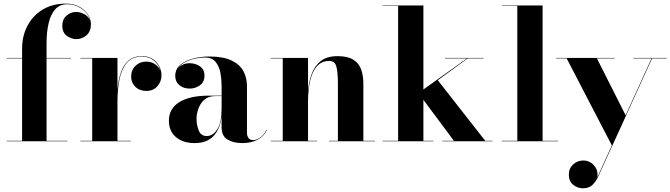

<svg xmlns="http://www.w3.org/2000/svg" viewBox="-20 -780 3701 1060"><path d="M17 -2.5H102V-457.5H17V-460H102V-511.5Q102 -582 131.8 -638.2Q161.5 -694.5 215.8 -727.2Q270 -760 344 -760Q388 -760 419 -742.2Q450 -724.5 466 -698.2Q482 -672 482 -646Q482 -606 457.2 -585Q432.5 -564 402 -564Q375.5 -564 349.8 -581.5Q324 -599 324 -638.5Q324 -674 347.8 -694Q371.5 -714 399.5 -714Q423 -714 445 -702.2Q467 -690.5 476 -669.5Q466.5 -706.5 431 -731.5Q395.5 -756.5 351.5 -756.5Q310 -756.5 285 -728.8Q260 -701 248.5 -652.2Q237 -603.5 237 -540V-460H372V-457.5H237V-2.5H352V0H17Z M423.5 -2.5H489V-457.5H423.5V-460H628.5V-283.5Q633 -337 647.2 -379.2Q661.5 -421.5 689.8 -445.8Q718 -470 763.5 -470Q814.5 -470 843 -437.2Q871.5 -404.5 871.5 -364Q871.5 -329 848.5 -303.5Q825.5 -278 788.5 -278Q750.5 -278 727.2 -301Q704 -324 704 -356Q704 -393 728 -416.5Q752 -440 787 -440Q815 -440 836 -425.5Q857 -411 865.5 -389.5Q857.5 -421 831.2 -444.2Q805 -467.5 763.5 -467.5Q710 -467.5 680.8 -433.5Q651.5 -399.5 640 -343.2Q628.5 -287 628.5 -220V-2.5H702.5V0H423.5Z M1134 -252H1203.5V-304.5Q1203.5 -340.5 1197 -377Q1190.5 -413.5 1170.5 -438Q1150.5 -462.5 1110.5 -462.5Q1085 -462.5 1055.5 -456Q1026 -449.5 1000.5 -435.8Q975 -422 961.5 -400.5Q984.5 -431 1027 -431Q1059.5 -431 1084.2 -413.5Q1109 -396 1109 -363Q1109 -327.5 1084 -309.2Q1059 -291 1027 -291Q993 -291 970.2 -309.8Q947.5 -328.5 947.5 -361Q947.5 -398.5 975.5 -422Q1003.5 -445.5 1046.8 -456.8Q1090 -468 1135.5 -468Q1212 -468 1257.5 -446.5Q1303 -425 1323.2 -388.2Q1343.5 -351.5 1343.5 -304.5V-46.5Q1343.5 -30 1351.8 -18.2Q1360 -6.5 1380 -6.5Q1394.5 -6.5 1415.8 -20.2Q1437 -34 1451 -63.5L1453.5 -62.5Q1438 -27.5 1402 -8.8Q1366 10 1318 10Q1269.5 10 1236.5 -9.2Q1203.5 -28.5 1203.5 -77.5V-137.5Q1195.5 -67.5 1158.5 -28.8Q1121.5 10 1055 10Q990 10 951.2 -23.2Q912.5 -56.5 912.5 -113.5Q912.5 -180.5 970 -216.2Q1027.5 -252 1134 -252ZM1121.5 -29Q1155 -29 1179.2 -65.8Q1203.5 -102.5 1203.5 -180.5V-249.5H1168.5Q1130.5 -249.5 1107.8 -229Q1085 -208.5 1075 -179.5Q1065 -150.5 1065 -125.5Q1065 -90 1077.2 -59.5Q1089.5 -29 1121.5 -29Z M1475.5 -2.5H1541V-457.5H1475.5V-460H1680.5V-281Q1685 -326 1700 -369.5Q1715 -413 1749 -441.5Q1783 -470 1843.5 -470Q1899.5 -470 1930.5 -450.5Q1961.5 -431 1973.8 -396.8Q1986 -362.5 1986 -319V-2.5H2051V0H1796V-2.5H1845.5V-317.5Q1845.5 -380.5 1837.2 -412Q1829 -443.5 1797.5 -443.5Q1760.5 -443.5 1737.5 -422Q1714.5 -400.5 1702.2 -366.8Q1690 -333 1685.2 -295Q1680.5 -257 1680.5 -223V-2.5H1731V0H1475.5Z M2092.5 -2.5H2178V-747.5H2092.5V-750H2317.5V-286L2558 -457.5H2436.5V-460H2649.5V-457.5H2562L2397 -337L2659 -2.5H2699V0H2422V-2.5H2486L2317.5 -229V-2.5H2372.5V0H2092.5Z M2750.5 -2.5H2836V-747.5H2750.5V-750H2975.5V-2.5H3061V0H2750.5Z M3435.5 -140 3426 -119 3282.5 195Q3269.5 223 3250.5 241.2Q3231.5 259.5 3197.5 259.5Q3169 259.5 3144.8 240.5Q3120.5 221.5 3120.5 184Q3120.5 149.5 3144.2 127.8Q3168 106 3201 106Q3223 106 3242.2 118.2Q3261.5 130.5 3271.8 151.8Q3282 173 3277.5 199.5L3358 23L3108.5 -457.5H3050V-460H3372.5V-457.5H3275.5L3434 -143.5L3577 -457.5H3477.5V-460H3661V-457.5H3580L3435.5 -140.5Z"/></svg>

Font: Bodoni* 72pt
Style: Bold
Weight: 700
Version: Version 2.3